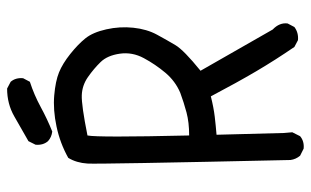

<svg xmlns="http://www.w3.org/2000/svg" viewBox="-187 -675 874 540"><g transform="rotate(-90 250.0 -405.0)"><path d="M102 12 82 2Q72 -10 70 -25Q58 -565 60 -596Q62 -627 76 -650Q117 -673 164 -683Q211 -693 251.5 -689.5Q292 -686 316.5 -676Q341 -666 368 -644.5Q395 -623 412 -602Q429 -581 437.5 -543Q446 -505 442 -467Q438 -429 422.5 -400.5Q407 -372 393 -348.5Q379 -325 321 -278L437 -75Q457 -56 454 -33L444 -14Q428 -2 407 -4L388 -14Q351 -68 319.5 -121.5Q288 -175 249 -249Q217 -241 191.5 -238Q166 -235 141 -233L146 -43L148 -20L137 2Q123 14 102 12ZM259 -335Q292 -349 315.5 -377Q339 -405 356.5 -437.5Q374 -470 369 -505Q364 -540 345.5 -559Q327 -578 303.5 -594.5Q280 -611 252 -612Q224 -613 139 -596Q133 -568 139 -310Q176 -310 204 -317.5Q232 -325 259 -335ZM150 -695Q134 -697 123 -707Q111 -721 113 -742L123 -762Q158 -782 193 -802Q228 -822 271 -822L290 -812Q302 -798 300 -777L290 -758Q253 -746 219 -727.5Q185 -709 150 -695Z"/></g></svg>

Font: NaniFont Regular
Style: Regular
Weight: 400
Designer: Nanigashitei
Version: Version 1.036